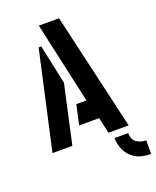

<svg xmlns="http://www.w3.org/2000/svg" viewBox="-162 -793 876 1080"><g transform="rotate(-20 276.0 -253.0)"><path d="M552 194Q491 194 455.5 170.5Q420 147 404.5 111.5Q389 76 389 40H471Q471 81 496.5 97Q522 113 552 113ZM367 0 346 -95H226L252 -213H313L205 -700H326L488 0ZM32 0 162 -585H178L228 -350L151 0Z"/></g></svg>

Font: Stick No Bills
Style: Bold
Weight: 700
Version: Version 2.000